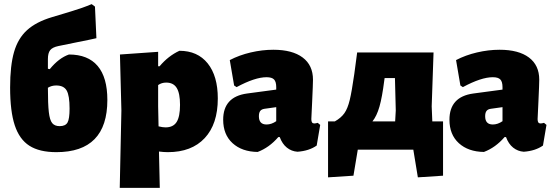

<svg xmlns="http://www.w3.org/2000/svg" viewBox="-20 -725 2680 930"><path d="M500 -241Q500 12 253 12Q171 12 122.5 -19Q74 -50 51.5 -118Q29 -186 29 -301Q29 -407 48 -473Q67 -539 111 -579Q155 -619 232 -642L325 -670Q379 -686 424 -705L440 -693L447 -540Q422 -534 351 -520L263 -502Q234 -496 223 -482Q212 -468 212 -439V-392L221 -390Q265 -444 314 -461Q406 -461 453 -405.5Q500 -350 500 -241ZM317 -199Q317 -262 303 -286.5Q289 -311 252 -311Q230 -311 212 -300Q212 -221 216.5 -182Q221 -143 233 -128.5Q245 -114 269 -114Q297 -114 307 -131.5Q317 -149 317 -199Z M1035 -248Q1035 -124 971.5 -56Q908 12 793 12Q773 12 750 9L754 185H560L568 -190L561 -461L746 -474V-404H753Q795 -454 849 -479Q937 -479 986 -418Q1035 -357 1035 -248ZM852 -217Q852 -273 836 -299Q820 -325 785 -325Q763 -325 746 -313V-210L748 -113Q768 -108 782 -108Q819 -108 835.5 -134Q852 -160 852 -217Z M1496 -339Q1496 -319 1492 -233Q1488 -157 1488 -148Q1488 -137 1491.5 -132Q1495 -127 1502 -127Q1509 -127 1519 -130L1531 -120L1514 -20Q1477 6 1421 10Q1392 8 1369.5 -10Q1347 -28 1335 -61H1328Q1284 -10 1228 11Q1152 10 1106.5 -31.5Q1061 -73 1061 -145Q1061 -256 1176 -272L1318 -291V-303Q1318 -329 1307.5 -340Q1297 -351 1271 -351Q1215 -351 1126 -303L1114 -311L1093 -434Q1139 -458 1194.5 -471Q1250 -484 1304 -484Q1396 -484 1446 -446.5Q1496 -409 1496 -339ZM1261 -198Q1247 -196 1240.5 -187.5Q1234 -179 1234 -162Q1234 -122 1271 -122Q1295 -122 1318 -138V-206Z M2126 -137V126L2004 134L1982 0H1713L1692 126L1569 134V-137H1602Q1632 -154 1648 -176.5Q1664 -199 1674 -240.5Q1684 -282 1696 -366L1710 -471H2080L2071 -210L2074 -137ZM1894 -137 1897 -190 1893 -347H1843L1841 -333Q1831 -254 1818 -208.5Q1805 -163 1784 -137Z M2592 -339Q2592 -319 2588 -233Q2584 -157 2584 -148Q2584 -137 2587.5 -132Q2591 -127 2598 -127Q2605 -127 2615 -130L2627 -120L2610 -20Q2573 6 2517 10Q2488 8 2465.5 -10Q2443 -28 2431 -61H2424Q2380 -10 2324 11Q2248 10 2202.5 -31.5Q2157 -73 2157 -145Q2157 -256 2272 -272L2414 -291V-303Q2414 -329 2403.5 -340Q2393 -351 2367 -351Q2311 -351 2222 -303L2210 -311L2189 -434Q2235 -458 2290.5 -471Q2346 -484 2400 -484Q2492 -484 2542 -446.5Q2592 -409 2592 -339ZM2357 -198Q2343 -196 2336.5 -187.5Q2330 -179 2330 -162Q2330 -122 2367 -122Q2391 -122 2414 -138V-206Z"/></svg>

Font: Luna Sans Black
Style: Regular
Weight: 900
Designer: Juan Pablo del Peral
Foundry: Huerta Tipografica
Version: Version 2.001; ttfautohint (v1.5)